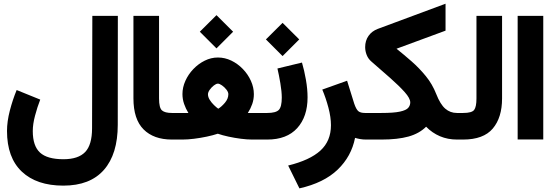

<svg xmlns="http://www.w3.org/2000/svg" viewBox="-20 -769 3057 1058"><path d="M201.7 -220.2Q185.5 -178.7 173.1 -131.8Q160.6 -85 160.6 -46.9Q160.6 35.2 200.4 71.8Q240.2 108.4 329.6 108.4Q411.1 108.4 449.2 68.8Q487.3 29.3 487.3 -62.5L488.8 -681.6H629.4L628.9 -81.5Q628.9 80.1 552.7 167Q476.6 253.9 329.1 253.9Q182.1 253.9 100.3 176.8Q18.6 99.6 18.6 -47.4Q18.6 -99.6 34.2 -159.7Q49.8 -219.7 71.8 -272.9Z M939.5 0H927.2Q827.1 0 771.2 -55.9Q715.3 -111.8 715.3 -227.1V-681.6H856.4V-226.6Q856.4 -174.8 872.6 -160.6Q888.7 -146.5 927.2 -146.5H939.5Z M1081.1 -594.2 1172.9 -685.5 1264.6 -594.2 1172.9 -502.4ZM1345.7 -146.5Q1351.6 -146.5 1357.2 -146.5Q1362.8 -146.5 1367.7 -146.5H1414.1V0H1369.1Q1341.8 0 1307.4 -4.4Q1272.9 -8.8 1239.3 -16.1Q1205.6 -23.4 1180.2 -32.2Q1153.8 -23.4 1119.4 -16.1Q1085 -8.8 1049.6 -4.4Q1014.2 0 985.4 0H919.9V-146.5H986.3Q994.6 -146.5 1002.2 -146.5Q1009.8 -146.5 1018.1 -146.5Q1003.4 -170.4 994.4 -196.5Q985.4 -222.7 985.4 -251Q985.4 -287.6 1001.5 -323.5Q1017.6 -359.4 1045.4 -388.4Q1073.2 -417.5 1108.2 -434.8Q1143.1 -452.1 1180.7 -452.1Q1219.2 -452.1 1254.6 -435.1Q1290 -418 1318.1 -388.9Q1346.2 -359.9 1362.5 -323.7Q1378.9 -287.6 1378.9 -250Q1378.9 -221.7 1369.9 -195.8Q1360.8 -169.9 1345.7 -146.5ZM1180.7 -308.1Q1171.4 -308.1 1158.4 -298.1Q1145.5 -288.1 1135.7 -274.4Q1126 -260.7 1126 -249Q1126 -234.4 1135.7 -218.8Q1145.5 -203.1 1158.9 -190.2Q1172.4 -177.2 1182.6 -169.9Q1200.7 -180.7 1219.5 -202.9Q1238.3 -225.1 1238.3 -250Q1238.3 -261.7 1227.5 -275.4Q1216.8 -289.1 1203.1 -298.6Q1189.5 -308.1 1180.7 -308.1Z M1674.8 -232.4Q1674.8 -126 1617.7 -63Q1560.5 0 1452.6 0H1394V-146.5H1452.6Q1499.5 -146.5 1516.1 -163.1Q1532.7 -179.7 1532.7 -231Q1532.7 -264.2 1524.9 -310.3Q1517.1 -356.4 1508.8 -391.6L1644 -424.3Q1656.7 -381.3 1665.8 -329.3Q1674.8 -277.3 1674.8 -232.4ZM1445.3 -551.8 1537.1 -643.1 1628.9 -551.8 1537.1 -460Z M1936.5 -9.3Q1916.5 92.8 1840.6 165.8Q1764.6 238.8 1629.9 269L1567.9 143.1Q1687.5 113.8 1745.6 60.8Q1803.7 7.8 1803.7 -79.1Q1803.7 -123 1789.6 -176.3Q1775.4 -229.5 1755.9 -275.4L1892.6 -324.2L1932.1 -197.3Q1942.9 -166 1954.8 -156.2Q1966.8 -146.5 1991.7 -146.5H2010.7V0H1997.1Q1980 0 1964.6 -2.7Q1949.2 -5.4 1936.5 -9.3Z M2165 -500.5Q2206.5 -467.3 2248.5 -430.4Q2290.5 -393.6 2326.4 -349.6Q2362.3 -305.7 2383.8 -251Q2406.2 -193.8 2433.6 -170.2Q2460.9 -146.5 2498 -146.5H2512.2V0H2498Q2447.3 0 2404.3 -18.3Q2361.3 -36.6 2328.1 -70.8Q2290.5 -33.2 2231 -16.6Q2171.4 0 2082 0H1991.2V-146.5H2081.5Q2150.4 -146.5 2184.3 -154.1Q2218.3 -161.6 2229.5 -174.8Q2240.7 -188 2240.7 -204.6Q2240.7 -227.1 2210 -261.5Q2179.2 -295.9 2130.6 -338.9Q2082 -381.8 2027.3 -429.2Q2009.3 -444.3 2000.7 -465.8Q1992.2 -487.3 1992.2 -509.3Q1992.2 -544.9 2010.7 -571.3Q2029.3 -597.7 2062 -609.9L2435.1 -748.5V-600.1Z M2492.7 0V-146.5H2532.2Q2580.1 -146.5 2592.8 -163.3Q2605.5 -180.2 2605.5 -226.1V-681.6H2746.6V-226.6Q2746.6 -121.1 2695.3 -60.5Q2644 0 2531.7 0Z M2832.5 -681.6H2973.6V-0.5H2832.5Z"/></svg>

Font: Vazir Black
Style: Black
Weight: 900
Designer: Saber Rastikerdar
Foundry: Saber Rastikerdar
Version: Version 30.0.0